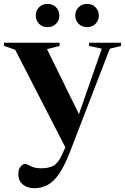

<svg xmlns="http://www.w3.org/2000/svg" viewBox="-32 -730 638 980"><path d="M142.5 230.5Q107.5 230.5 84.5 211.8Q61.5 193 61.5 157.5Q61.5 133.5 73.2 120Q85 106.5 96 106.5Q103 106.5 124.2 117.8Q145.5 129 178 129Q218 129 241.8 115.2Q265.5 101.5 284.5 60L301.5 22L45.5 -476L-11.5 -496V-512H272V-495.5L208 -479L371 -147.5L487.5 -481.5L422.5 -495.5V-512H586V-495.5L528.5 -481.5L323.5 49.5Q296.5 118.5 269.2 158Q242 197.5 211 214Q180 230.5 142.5 230.5ZM210.5 -591.5Q183.5 -591.5 167 -609Q150.5 -626.5 150.5 -650.5Q150.5 -675 167 -692.5Q183.5 -710 210.5 -710Q238 -710 254.5 -692.5Q271 -675 271 -650.5Q271 -626.5 254.5 -609Q238 -591.5 210.5 -591.5ZM412.5 -591.5Q385.5 -591.5 368.8 -609Q352 -626.5 352 -650.5Q352 -675 368.8 -692.5Q385.5 -710 412.5 -710Q439.5 -710 456 -692.5Q472.5 -675 472.5 -650.5Q472.5 -626.5 456 -609Q439.5 -591.5 412.5 -591.5Z"/></svg>

Font: Newsreader 72pt SemiBold
Style: Regular
Weight: 600
Designer: Hugues Gentile
Foundry: Production Type
Version: Version 1.003; ttfautohint (v1.8.3)